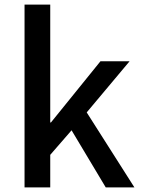

<svg xmlns="http://www.w3.org/2000/svg" viewBox="-20 -817 615 837"><path d="M87 -797V0H199V-142L292 -249L441 0H566L358 -327L545 -550H418L202 -283H199V-797Z"/></svg>

Font: Kinto Sans Med
Style: Regular
Weight: 500
Designer: Authors: Ryoko NISHIZUKA  (kana & ideographs); Paul D. Hunt (Latin, Greek & Cyrillic); Wenlong ZHANG  (bopomofo); Sandol
Foundry: Adobe Systems Incorporated, ookami Inc.
Version: Version 0.001